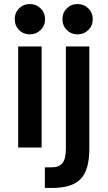

<svg xmlns="http://www.w3.org/2000/svg" viewBox="-20 -730 532 950"><path d="M70 -500H186V0H70ZM128 -560Q96 -560 74.5 -581.5Q53 -603 53 -635Q53 -667 74.5 -688.5Q96 -710 128 -710Q159 -710 181 -688.5Q203 -667 203 -635Q203 -603 181 -581.5Q159 -560 128 -560ZM202 98H236Q272 98 289 77Q306 56 306 5V-500H422V5Q422 58 411.5 95.5Q401 133 378.5 156Q356 179 320.5 189.5Q285 200 236 200H202ZM364 -560Q332 -560 310.5 -581.5Q289 -603 289 -635Q289 -667 310.5 -688.5Q332 -710 364 -710Q395 -710 417 -688.5Q439 -667 439 -635Q439 -603 417 -581.5Q395 -560 364 -560Z"/></svg>

Font: Retni Sans
Style: Bold
Weight: 700
Designer: Vitaly Kuzmin
Foundry: ParaType Ltd.
Version: Version 1.00;March 2, 2019;FontCreator 11.5.0.2425 64-bit; t